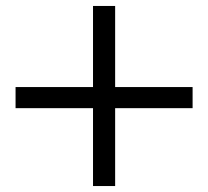

<svg xmlns="http://www.w3.org/2000/svg" viewBox="-20 -624 698 644"><path d="M32.2 -332H292V-604H366.2V-332H626V-261.2H366.2V0H292V-261.2H32.2Z"/></svg>

Font: Brawler
Style: Regular
Weight: 400
Version: Version 1.000